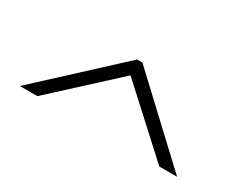

<svg xmlns="http://www.w3.org/2000/svg" viewBox="-47 -883 729 588"><g transform="rotate(30 317.0 -589.0)"><path d="M39.1 -463.9 309.6 -713.9H328.1L595.2 -463.9H532.2L316.9 -661.1H315.9L101.1 -463.9Z"/></g></svg>

Font: Vidaloka 
Style: Regular
Weight: 400
Designer: Cyreal (www.cyreal.org)
Foundry: Cyreal (www.cyreal.org)
Version: Version 1.011